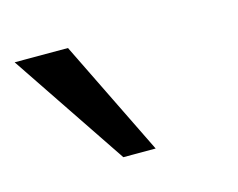

<svg xmlns="http://www.w3.org/2000/svg" viewBox="-60 -823 405 327"><g transform="rotate(-15 143.0 -659.0)"><path d="M123 -557 -14 -761H80L180 -557Z"/></g></svg>

Font: Muli
Style: Regular
Weight: 400
Designer: Vernon Adams
Foundry: Vernon Adams
Version: Version 2.000